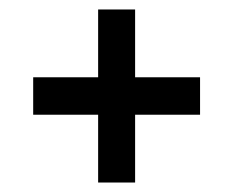

<svg xmlns="http://www.w3.org/2000/svg" viewBox="-20 -481 492 405"><path d="M187 -96V-239H50V-318H187V-461H265V-318H402V-239H265V-96Z"/></svg>

Font: Alumni Sans Medium
Style: Regular
Weight: 500
Designer: Robert E. Leuschke
Foundry: Robert E. Leuschke
Version: Version 1.018